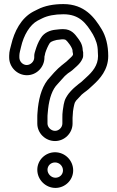

<svg xmlns="http://www.w3.org/2000/svg" viewBox="-20 -791 575 942"><path d="M213 42C213 22 229 6 250 6C272 6 289 24 289 45C289 65 273 81 252 81C231 81 213 62 213 42ZM163 42C163 91 204 131 252 131C299 131 339 93 339 45C339 -4 299 -44 250 -44C203 -44 163 -6 163 42ZM337 -228C337 -248 344 -279 347 -287L353 -297C360 -304 375 -321 381 -327L392 -336L404 -345C419 -356 426 -365 437 -374C469 -403 511 -448 511 -516C511 -569 499 -614 479 -647C444 -705 395 -771 291 -771C243 -771 200 -763 165 -745L143 -734C83 -702 50 -636 35 -572C32 -559 25 -540 25 -518V-509C25 -462 64 -422 112 -422C160 -422 198 -462 198 -509V-513C199 -517 201 -524 202 -531C207 -547 216 -567 223 -578C227 -584 233 -589 258 -595L275 -597C280 -598 285 -598 291 -598C295 -598 296 -597 301 -596C312 -589 336 -556 336 -542V-538L338 -528V-522C335 -514 322 -505 306 -489C302 -485 290 -477 281 -469L265 -455C256 -447 236 -425 226 -413C189 -375 173 -321 166 -262L164 -239C163 -230 163 -222 163 -213V-185C163 -137 203 -99 250 -99C297 -99 336 -138 336 -185V-213C336 -217 337 -223 337 -228ZM461 -516C461 -470 433 -438 404 -412C391 -401 384 -392 374 -385C369 -381 364 -378 360 -374L348 -364C337 -355 317 -334 310 -322L304 -312C292 -291 291 -265 288 -249C286 -238 286 -223 286 -213V-185C286 -166 269 -149 250 -149C231 -149 213 -166 213 -185V-213C213 -220 213 -228 214 -235L216 -256C222 -310 237 -353 262 -378C269 -385 290 -410 298 -418L313 -431C320 -436 332 -443 342 -453C351 -462 373 -477 384 -502C386 -506 388 -511 388 -516V-530V-534L386 -544C385 -576 369 -594 362 -604C348 -623 330 -648 291 -648C284 -648 276 -648 269 -647L251 -645C230 -643 197 -633 180 -604C167 -584 160 -564 154 -545C151 -536 148 -526 148 -517V-509C148 -489 130 -472 111 -472C92 -472 75 -489 75 -509V-518C75 -530 79 -543 83 -560C96 -618 126 -669 165 -690L187 -701C213 -714 248 -721 291 -721C370 -721 403 -677 436 -622C450 -596 460 -571 460 -536C460 -529 461 -523 461 -516Z"/></svg>

Font: Blanket
Style: BdOutline
Weight: 700
Foundry: Cannot Into Space Fonts
Version: Version 0.9